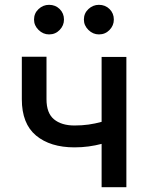

<svg xmlns="http://www.w3.org/2000/svg" viewBox="-20 -784 620 804"><path d="M509.2 -545.5V0H405.5V-181.5Q379.6 -174.7 351.2 -170.8Q322.8 -166.9 291.9 -166.9Q190.7 -166.9 131 -216.4Q71.4 -266 71.4 -368.3V-546.5H174.7V-368.3Q174.7 -310.4 206.1 -284.4Q237.6 -258.5 291.9 -258.5Q323.2 -258.5 350.9 -262.4Q378.6 -266.3 405.5 -273.8V-545.5ZM185.4 -639.9Q160.5 -639.9 141.5 -658.6Q122.5 -677.2 122.5 -702.1Q122.5 -728.3 141.5 -746.1Q160.5 -763.8 185.4 -763.8Q212 -763.8 229.9 -746.1Q247.9 -728.3 247.9 -702.1Q247.9 -677.2 229.9 -658.6Q212 -639.9 185.4 -639.9ZM394.2 -639.9Q369.3 -639.9 350.3 -658.6Q331.3 -677.2 331.3 -702.1Q331.3 -728.3 350.3 -746.1Q369.3 -763.8 394.2 -763.8Q420.8 -763.8 438.7 -746.1Q456.7 -728.3 456.7 -702.1Q456.7 -677.2 438.7 -658.6Q420.8 -639.9 394.2 -639.9Z"/></svg>

Font: Inter UI Medium
Style: Regular
Weight: 500
Designer: Rasmus Andersson
Foundry: rsms
Version: 3.2;8d6f07862